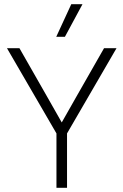

<svg xmlns="http://www.w3.org/2000/svg" viewBox="-20 -888 584 908"><path d="M531 -660 297 -257V0H247V-257L13 -660H72L201 -434L272 -309L343 -434L472 -660ZM317 -868H370L287 -714H246Z"/></svg>

Font: Work Sans Light
Style: Regular
Weight: 300
Designer: Wei Huang
Foundry: Wei Huang
Version: Version 2.012; ttfautohint (v1.8.3)